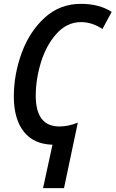

<svg xmlns="http://www.w3.org/2000/svg" viewBox="-20 -744 601 999"><path d="M253 9Q154 6 103 -60Q52 -126 52 -242Q52 -356 92.5 -467.5Q133 -579 212 -651.5Q291 -724 401 -724Q497 -724 561 -682L513 -593Q459 -629 402 -629Q329 -629 275 -569.5Q221 -510 193.5 -421Q166 -332 166 -246Q166 -86 289 -86Q336 -86 385 -106L313 235H204Z"/></svg>

Font: Noto Sans UI NarrowMedium
Style: Italic
Weight: 500
Width: 4
Italic angle: -12°
Designer: Monotype Design Team
Foundry: Monotype Imaging Inc.
Version: Version 1.001